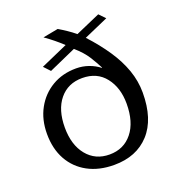

<svg xmlns="http://www.w3.org/2000/svg" viewBox="-121 -743 793 857"><g transform="rotate(-20 275.0 -314.5)"><path d="M277.8 13.7Q206.1 13.7 153.1 -14.9Q100.1 -43.5 71 -95.7Q42 -147.9 42 -218.8Q42 -286.6 70.6 -338.6Q99.1 -390.6 149.2 -420.2Q199.2 -449.7 263.7 -449.7Q294.4 -449.7 322.8 -439.7Q351.1 -429.7 373.5 -412.1Q373.5 -413.1 374.5 -413.1Q360.8 -440.4 341.1 -471.7Q321.3 -502.9 284.7 -534.7L155.3 -477.1L127.4 -506.8L255.9 -563.5Q237.8 -580.6 217.8 -596.9Q197.8 -613.3 174.8 -629.4L247.1 -643.1Q265.6 -632.3 285.2 -619.1Q304.7 -606 322.3 -591.3L439.5 -642.6L467.3 -613.8L351.6 -563Q399.9 -510.7 434.8 -458.7Q469.7 -406.7 488.3 -354Q506.8 -301.3 506.8 -246.6Q506.8 -120.6 445.3 -53.5Q383.8 13.7 277.8 13.7ZM273.9 -37.1Q341.8 -37.1 382.1 -87.2Q422.4 -137.2 422.4 -225.1Q422.4 -300.8 383.5 -350.3Q344.7 -399.9 274.4 -399.9Q206.5 -399.9 166.5 -351.3Q126.5 -302.7 126.5 -218.3Q126.5 -135.7 166.7 -86.4Q207 -37.1 273.9 -37.1Z"/></g></svg>

Font: Kameron
Style: Regular
Weight: 400
Designer: Vernon Adams
Foundry: Vernon Adams
Version: Version 1.100